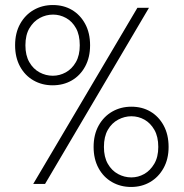

<svg xmlns="http://www.w3.org/2000/svg" viewBox="-20 -731 730 763"><path d="M112 0 526 -700H572L159 0ZM501 12Q459 12 425 -7.5Q391 -27 371.5 -63Q352 -99 352 -147Q352 -196 372 -232Q392 -268 426 -287.5Q460 -307 502 -307Q545 -307 578 -287.5Q611 -268 630.5 -232Q650 -196 650 -147Q650 -99 630 -63Q610 -27 576.5 -7.5Q543 12 501 12ZM502 -26Q529 -26 553 -39.5Q577 -53 593 -80Q609 -107 609 -147Q609 -188 593.5 -215Q578 -242 554 -255.5Q530 -269 502 -269Q475 -269 449.5 -255.5Q424 -242 408.5 -215Q393 -188 393 -147Q393 -107 408.5 -80Q424 -53 449 -39.5Q474 -26 502 -26ZM189 -392Q147 -392 113 -411.5Q79 -431 59.5 -467Q40 -503 40 -551Q40 -600 60 -636Q80 -672 114 -691.5Q148 -711 190 -711Q233 -711 266 -691.5Q299 -672 318.5 -636Q338 -600 338 -551Q338 -503 318.5 -467Q299 -431 265.5 -411.5Q232 -392 189 -392ZM190 -430Q217 -430 241.5 -443.5Q266 -457 281.5 -484Q297 -511 297 -551Q297 -592 282 -619Q267 -646 242.5 -659.5Q218 -673 191 -673Q163 -673 138 -659.5Q113 -646 97 -619Q81 -592 81 -551Q81 -511 96.5 -484Q112 -457 137 -443.5Q162 -430 190 -430Z"/></svg>

Font: DM Sans 20pt ExtraLight
Style: Regular
Weight: 250
Version: Version 4.004;gftools[0.9.30]